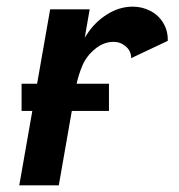

<svg xmlns="http://www.w3.org/2000/svg" viewBox="-20 -558 540 578"><path d="M38 0 131 -530H250L235 -444Q238 -450 242 -455Q265 -491 302 -514.5Q339 -538 380 -538Q408 -538 433 -525Q458 -512 472 -488Q486 -464 485 -435L375 -383Q375 -404 359 -418Q343 -432 322 -432Q292 -432 266 -410.5Q240 -389 228 -360.5Q216 -332 210 -303L157 0ZM45 -224V-306H308V-224Z"/></svg>

Font: Iosevka SS08
Style: Bold Italic
Weight: 700
Italic angle: -10°
Monospace: yes
Designer: Belleve Invis
Foundry: Belleve Invis
Version: 2.1.0; ttfautohint (v1.8.2)